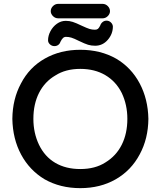

<svg xmlns="http://www.w3.org/2000/svg" viewBox="-20 -957 833 995"><path d="M243 -899Q243 -914 254.5 -925.5Q266 -937 282 -937H511Q527 -937 538.5 -925.5Q550 -914 550 -899Q550 -885 538.5 -873.5Q527 -862 511 -862H282Q266 -862 254.5 -873.5Q243 -885 243 -899ZM89 -525Q132 -608 212.5 -653.5Q293 -699 396 -699Q501 -699 582 -653Q660 -607 703.5 -525.5Q747 -444 749 -341Q748 -238 704 -157Q660 -74 580 -28Q500 18 396 18Q292 18 211 -28Q133 -75 89.5 -156Q46 -237 44 -341Q45 -444 89 -525ZM182 -207Q212 -145 266.5 -113Q321 -81 396 -81Q473 -81 526 -115Q582 -149 611 -207Q640 -265 640 -341Q640 -414 611 -475Q581 -535 526 -567.5Q471 -600 396 -600Q320 -600 267 -566Q212 -534 182.5 -476Q153 -418 153 -341Q153 -268 182 -207ZM321 -849Q340 -849 357 -843.5Q374 -838 403 -824Q431 -811 444 -807Q457 -803 472 -803Q482 -803 487.5 -807.5Q493 -812 499 -824Q503 -836 512 -843Q521 -850 532 -850Q545 -850 554.5 -841Q564 -832 565 -820Q565 -781 538.5 -750.5Q512 -720 473 -720Q453 -720 436.5 -725Q420 -730 389 -745Q363 -758 349.5 -762Q336 -766 322 -766Q313 -766 306.5 -760Q300 -754 293 -740Q290 -730 281.5 -724Q273 -718 262 -718Q249 -718 239 -727Q229 -736 229 -748Q229 -772 241.5 -795.5Q254 -819 275 -834Q296 -849 321 -849Z"/></svg>

Font: 寒蝉全圆体 Bold
Style: Regular
Weight: 700
Designer: Warren2060
      Designed by Motoya company      

      [Varela Round]
      Joe Prince(Latin component); Avraham Cornf
Foundry: ChillType
Version: Version 3.200